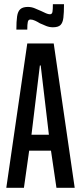

<svg xmlns="http://www.w3.org/2000/svg" viewBox="-20 -895 386 915"><path d="M10 0 110 -688H236L336 0H249L223 -177H119L94 0ZM130 -253H213L174 -583H170ZM58 -754Q58 -793 61.5 -817Q65 -841 77 -851.5Q89 -862 113 -862Q130 -862 145.5 -855.5Q161 -849 177 -842Q189 -836 199.5 -831.5Q210 -827 218 -827Q228 -827 230 -838.5Q232 -850 232 -875H285Q285 -834 282 -810Q279 -786 268 -775.5Q257 -765 232 -765Q216 -765 200.5 -771Q185 -777 170 -784Q159 -791 147 -796.5Q135 -802 125 -802Q115 -802 112.5 -790.5Q110 -779 110 -754Z"/></svg>

Font: Saira UltraCondensed SemiBold
Style: Regular
Weight: 600
Width: 1
Designer: Hector Gatti with collaboration of the Omnibus-Type team
Foundry: Omnibus-Type
Version: Version 1.101